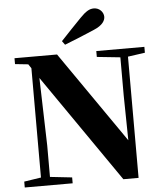

<svg xmlns="http://www.w3.org/2000/svg" viewBox="-63 -1049 952 1106"><g transform="rotate(-5 412.5 -495.5)"><path d="M322 -821 338 -799C395 -821 453 -845 511 -870C564 -892 577 -920 577 -940C577 -966 554 -993 521 -993C496 -993 475 -981 441 -946C403 -908 363 -864 322 -821ZM605 2H693V-699L792 -713V-747H514V-713L649 -699V-478L653 -219L287 -747H41V-713L117 -705L133 -681V-49L35 -34V0H312V-34L185 -48V-230L174 -621Z"/></g></svg>

Font: Source Han Serif KR Heavy
Style: Regular
Weight: 900
Designer: Ryoko NISHIZUKA 西塚涼子 (kana & ideographs); Frank Grießhammer (Latin, Greek & Cyrillic); Wenlong ZHANG 张文龙 (bopomofo); San
Foundry: Adobe
Version: Version 2.001;hotconv 1.1.0;makeotfexe 2.6.0